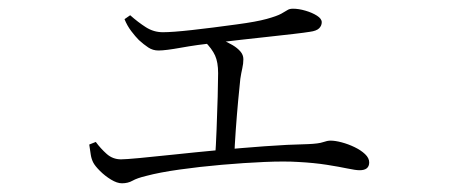

<svg xmlns="http://www.w3.org/2000/svg" viewBox="-20 -466 1040 441"><path d="M692 -393Q680 -391 654 -388Q628 -385 596 -381.5Q564 -378 532.5 -374.5Q501 -371 477 -368Q432 -363 396 -356.5Q360 -350 344 -350Q331 -350 320.5 -357Q310 -364 299 -374Q291 -382 281.5 -394.5Q272 -407 266 -422L279 -431Q297 -415 315 -403.5Q333 -392 354 -392Q376 -392 421 -397Q466 -402 524 -410Q569 -416 592.5 -422.5Q616 -429 626 -434.5Q636 -440 640.5 -443Q645 -446 653 -446Q666 -446 681.5 -441.5Q697 -437 708 -430Q719 -423 719 -415Q719 -407 713 -401Q707 -395 692 -393ZM463 -384Q476 -380 489.5 -374.5Q503 -369 514 -362.5Q525 -356 532 -348Q539 -340 539 -330Q539 -320 536.5 -309Q534 -298 532 -285Q530 -267 527 -234.5Q524 -202 521.5 -167Q519 -132 518 -104L474 -103Q476 -131 477.5 -169.5Q479 -208 480 -244Q481 -280 481 -298Q481 -323 474 -338.5Q467 -354 450 -371ZM185 -134 200 -140Q211 -125 225 -112.5Q239 -100 258 -100Q268 -100 300.5 -103Q333 -106 379.5 -111Q426 -116 479.5 -121Q533 -126 587 -130Q641 -134 688 -135Q712 -136 722 -139.5Q732 -143 739 -143Q750 -143 765 -139Q780 -135 794.5 -128Q809 -121 818.5 -112Q828 -103 828 -93Q828 -84 822.5 -79.5Q817 -75 806 -75Q797 -75 778 -79Q759 -83 730.5 -87.5Q702 -92 665 -94Q634 -96 587.5 -94Q541 -92 489.5 -87.5Q438 -83 392 -76.5Q346 -70 316 -62Q295 -57 284.5 -51Q274 -45 260 -45Q249 -45 235 -53.5Q221 -62 209.5 -73.5Q198 -85 194 -93Q190 -101 188.5 -110.5Q187 -120 185 -134Z"/></svg>

Font: Noto Serif TC
Style: Regular
Weight: 200
Designer: Ryoko NISHIZUKA 西塚涼子 (kana & ideographs); Frank Grießhammer (Latin, Greek & Cyrillic); Wenlong ZHANG 张文龙 (bopomofo); San
Foundry: Adobe
Version: Version 2.001;hotconv 1.1.0;makeotfexe 2.6.0